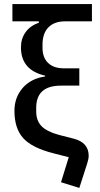

<svg xmlns="http://www.w3.org/2000/svg" viewBox="-20 -760 491 944"><path d="M370 164 280 136 318 13 244 -6Q137 -33 94 -81Q51 -129 51 -215Q51 -281 91.5 -327.5Q132 -374 202 -384V-388Q83 -415 83 -527Q83 -570 106 -602Q129 -634 171 -648V-655H41V-740H432V-655H299Q247 -655 218 -625.5Q189 -596 189 -540V-525Q189 -477 216.5 -450.5Q244 -424 295 -424H370V-339H280Q158 -339 158 -230V-212Q158 -167 184 -140Q210 -113 269 -97L343 -78Q416 -59 416 6Q416 22 408 46Z"/></svg>

Font: Anuphan Medium
Style: Regular
Weight: 500
Designer: Mike Abbink, Paul van der Laan, Pieter van Rosmalen, Mint Tantisuwanna
Foundry: Bold Monday; Cadson Demak
Version: Version 3.002;hotconv 1.0.109;makeotfexe 2.5.65596